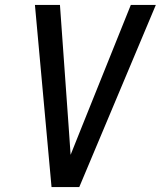

<svg xmlns="http://www.w3.org/2000/svg" viewBox="-20 -755 649 775"><path d="M188 0 121 -735H222L257 -245Q259 -216 261 -187.5Q263 -159 265 -130Q277 -159 288 -187.5Q299 -216 311 -245L508 -735H609L300 0Z"/></svg>

Font: Iosevka Aile Medium Oblique
Style: Regular
Weight: 500
Italic angle: -9°
Designer: Belleve Invis
Foundry: Belleve Invis
Version: Version 31.1.0; ttfautohint (v1.8.4)